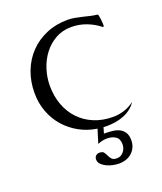

<svg xmlns="http://www.w3.org/2000/svg" viewBox="-114 -502 624 739"><g transform="rotate(-20 198.0 -132.0)"><path d="M253.4 -395Q216.8 -395 188 -378.7Q159.2 -362.3 139.4 -336.2Q119.6 -310.1 109.1 -277.1Q98.6 -244.1 98.6 -210.4Q98.6 -168 111.8 -132.1Q125 -96.2 149.7 -70.1Q174.3 -43.9 209.2 -29.3Q244.1 -14.6 287.6 -14.6Q311 -14.6 333.7 -22Q356.4 -29.3 375 -43.9Q365.2 -28.8 351.3 -18.3Q337.4 -7.8 320.8 -1.5Q304.2 4.9 286.6 7.6Q269 10.3 252 10.3Q248 10.3 244.9 10Q241.7 9.8 238.3 9.8L231.4 33.7Q247.6 33.7 263.7 35.2Q279.8 36.6 292.7 42.7Q305.7 48.8 313.7 60.8Q321.8 72.8 321.8 93.3Q321.8 109.4 315.9 122.1Q310.1 134.8 300 143.8Q290 152.8 276.4 157.5Q262.7 162.1 247.6 162.1Q237.8 162.1 224.4 159.7Q210.9 157.2 198.7 151.6Q186.5 146 177.7 137.5Q168.9 128.9 168.9 116.7Q168.9 107.9 174.8 102.3Q180.7 96.7 189.5 96.7Q202.6 96.7 207.5 103.5Q212.4 110.4 216.1 118.4Q219.7 126.5 225.6 133.3Q231.4 140.1 246.6 140.1Q255.4 140.1 262.2 136.5Q269 132.8 274.2 126.5Q279.3 120.1 282 112.5Q284.7 105 284.7 96.7Q284.7 73.7 270.3 64.5Q255.9 55.2 235.4 55.2Q225.6 55.2 216.1 57.4Q206.5 59.6 197.3 63.5L214.8 7.3Q175.8 1.5 142.6 -16.8Q109.4 -35.2 85.2 -62.7Q61 -90.3 47.4 -126.2Q33.7 -162.1 33.7 -204.1Q33.7 -251.5 49.3 -292Q64.9 -332.5 93.5 -362.3Q122.1 -392.1 161.9 -408.9Q201.7 -425.8 249.5 -425.8Q264.2 -425.8 278.6 -423.1Q293 -420.4 307.4 -417Q321.8 -413.6 335.9 -410.2Q350.1 -406.7 364.7 -405.3L367.7 -402.3Q370.1 -391.1 371.3 -379.2Q372.6 -367.2 372.6 -355.5L370.1 -353.5H367.7Q343.3 -373 314 -384Q284.7 -395 253.4 -395Z"/></g></svg>

Font: CAT Linz
Style: Regular
Weight: 400
Designer: Peter Wiegel
Foundry: Peter Wiegel
Version: Version 1.08